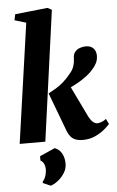

<svg xmlns="http://www.w3.org/2000/svg" viewBox="-68 -861 720 1178"><g transform="rotate(-5 292.0 -272.0)"><path d="M28 0 133 -737.5 62.5 -758.5 70 -795 270.5 -816.5 296.5 -802.5 186 0ZM417 9.5Q389.5 9.5 371 2Q352.5 -5.5 340.8 -20.2Q329 -35 321.5 -55L232 -293Q256 -306 278.5 -319.2Q301 -332.5 324.8 -353Q348.5 -373.5 375.5 -407.5Q391 -426 397.8 -448.2Q404.5 -470.5 405 -494Q405 -519.5 417.8 -534.2Q430.5 -549 449 -555Q467.5 -561 484 -561Q515.5 -561 531.2 -543Q547 -525 547 -500.5Q547.5 -473.5 537.2 -453.5Q527 -433.5 514 -419.5Q498 -399.5 474.8 -381.2Q451.5 -363 425.2 -347.5Q399 -332 372.5 -319.5Q346 -307 322 -298L354.5 -352.5L462 -130Q474.5 -106.5 487.8 -95.5Q501 -84.5 513.5 -84.5Q523 -84.5 539 -90Q555 -95.5 568.5 -106.5L584.5 -74Q574.5 -62 550.8 -42Q527 -22 492.8 -6.2Q458.5 9.5 417 9.5ZM196.5 272 148.5 251.5 149 241Q159.5 234 167.2 210.2Q175 186.5 174 163.5Q173.5 148.5 167 134.8Q160.5 121 146 112.5V86L240 44.5Q270.5 56.5 284.2 84Q298 111.5 298 143.5Q298.5 174.5 281.8 201.5Q265 228.5 241.2 247Q217.5 265.5 196.5 272Z"/></g></svg>

Font: Merriweather 36pt Black
Style: Italic
Weight: 900
Italic angle: -7.8°
Version: Version 2.101